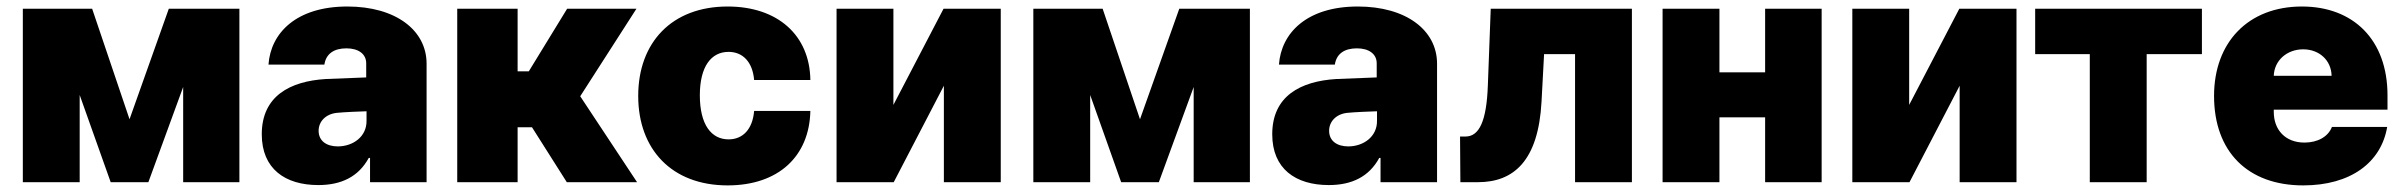

<svg xmlns="http://www.w3.org/2000/svg" viewBox="-20 -557 7349 587"><path d="M376 -192.4 261.7 -530.3H49.8V0H223.6V-266.6L318.4 0H433.6L540 -291V0H711.9V-530.3H496.1Z M780.3 -146.5C780.3 -41 851.6 8.8 953.1 8.8C1023.4 8.8 1076.2 -16.6 1107.4 -74.2H1111.3V0H1284.2V-362.3C1284.2 -464.8 1189.5 -537.1 1042 -537.1C885.7 -537.1 807.6 -456.1 800.8 -359.4H971.7C976.6 -392.6 1001 -409.2 1039.1 -409.2C1075.2 -409.2 1099.6 -392.6 1099.6 -363.3V-320.3L975.6 -315.4C867.2 -308.6 780.3 -263.7 780.3 -146.5ZM954.1 -157.2C954.1 -185.5 975.6 -208 1008.8 -211.9C1033.2 -214.4 1082 -216.3 1100.6 -216.8V-188.5C1101.6 -138.7 1058.6 -109.4 1012.7 -109.4C978.5 -109.4 954.1 -126 954.1 -157.2Z M1377.9 0H1562.5V-168H1606.4L1712.9 0H1927.7L1753.9 -262.7L1925.8 -530.3H1713.9L1596.7 -338.9H1562.5V-530.3H1377.9Z M2204.6 9.8C2359.9 9.8 2454.6 -79.1 2457.5 -217.8H2285.6C2280.8 -161.1 2250.5 -130.9 2207.5 -130.9C2154.8 -130.9 2119.6 -175.8 2119.6 -265.6C2119.6 -354.5 2154.8 -398.4 2207.5 -398.4C2250.5 -398.4 2280.8 -368.2 2285.6 -312.5H2457.5C2455.6 -449.2 2357.9 -537.1 2204.6 -537.1C2033.7 -537.1 1931.2 -426.8 1931.2 -263.7C1931.2 -100.6 2033.7 9.8 2204.6 9.8Z M2711.4 -236.3V-530.3H2537.6V0H2712.4L2865.7 -294.9V0H3039.6V-530.3H2864.7Z M3465.3 -192.4 3351.1 -530.3H3139.2V0H3313V-266.6L3407.7 0H3522.9L3629.4 -291V0H3801.3V-530.3H3585.4Z M3869.6 -146.5C3869.6 -41 3940.9 8.8 4042.5 8.8C4112.8 8.8 4165.5 -16.6 4196.8 -74.2H4200.7V0H4373.5V-362.3C4373.5 -464.8 4278.8 -537.1 4131.3 -537.1C3975.1 -537.1 3897 -456.1 3890.1 -359.4H4061C4065.9 -392.6 4090.3 -409.2 4128.4 -409.2C4164.6 -409.2 4189 -392.6 4189 -363.3V-320.3L4064.9 -315.4C3956.5 -308.6 3869.6 -263.7 3869.6 -146.5ZM4043.5 -157.2C4043.5 -185.5 4064.9 -208 4098.1 -211.9C4122.6 -214.4 4171.4 -216.3 4189.9 -216.8V-188.5C4190.9 -138.7 4147.9 -109.4 4102.1 -109.4C4067.9 -109.4 4043.5 -126 4043.5 -157.2Z M4444.8 0H4498.5C4607.9 0 4683.1 -65.4 4692.9 -246.1L4700.7 -391.6H4795.4V0H4969.2V-530.3H4537.6L4528.8 -295.9C4524.9 -186.5 4502.4 -139.6 4460.4 -139.6H4443.8Z M5236.8 -530.3H5063V0H5236.8V-198.2H5376.5V0H5549.3V-530.3H5376.5V-335.9H5236.8Z M5816.9 -236.3V-530.3H5643.1V0H5817.9L5971.2 -294.9V0H6145V-530.3H5970.2Z M6202.1 -391.6H6369.1V0H6543V-391.6H6711.9V-530.3H6202.1Z M7021.5 9.8C7166 9.8 7259.8 -59.6 7278.3 -168.9H7109.4C7097.7 -138.7 7065.4 -121.1 7025.4 -121.1C6966.8 -121.1 6931.6 -160.2 6931.6 -214.8V-221.7H7279.3V-265.6C7279.3 -435.5 7174.8 -537.1 7017.6 -537.1C6853.5 -537.1 6749 -427.7 6749 -263.7C6749 -92.8 6852.5 9.8 7021.5 9.8ZM6931.6 -325.2C6933.1 -372.6 6972.2 -406.2 7021.5 -406.2C7070.3 -406.2 7107.4 -373 7108.4 -325.2Z"/></svg>

Font: Pretendard Black
Style: Regular
Weight: 900
Designer: Base glyphs from Inter by Rasmus Andersson; Hangeul glyphs from Noto Sans CJK(Source Han Sans) by Jang Soo-young and Kan
Foundry: Kil Hyung-jin
Version: Version 1.309;Glyphs 3.2 (3225)